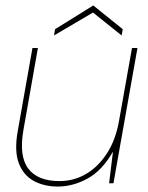

<svg xmlns="http://www.w3.org/2000/svg" viewBox="-20 -672 543 704"><path d="M192 12Q142 12 104 -8.5Q66 -29 49 -73.5Q32 -118 45 -191L99 -496H119L66 -196Q49 -100 83.5 -54Q118 -8 198 -8Q251 -8 296 -34.5Q341 -61 373 -111Q405 -161 417 -232L464 -496H484L396 0H380L394 -114H393Q354 -46 300.5 -17Q247 12 192 12ZM178 -542 182 -565 322 -652 430 -565 426 -542 321 -626Z"/></svg>

Font: DM Sans 28pt Thin
Style: Italic
Weight: 250
Italic angle: -10°
Version: Version 4.004;gftools[0.9.30]